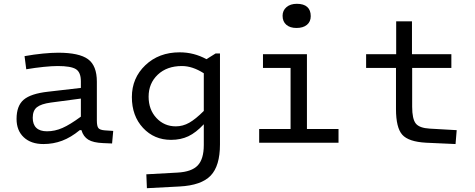

<svg xmlns="http://www.w3.org/2000/svg" viewBox="-20 -750 2496 1009"><path d="M489 -321V-117Q489 -87 497 -77Q505 -67 530 -65L575 -62L569 4L522 2Q470 0 444 -16Q418 -32 408 -66H399Q353 -28 306.5 -10.5Q260 7 208 7Q143 7 105 -28.5Q67 -64 67 -125Q67 -194 104.5 -226Q142 -258 232 -268L405 -288V-323Q405 -370 379 -386.5Q353 -403 283 -403Q254 -403 209.5 -398.5Q165 -394 118 -386L109 -455Q159 -464 205.5 -468.5Q252 -473 286 -473Q396 -473 442.5 -439Q489 -405 489 -321ZM152 -131Q152 -96 171 -78Q190 -60 227 -60Q268 -60 308 -77.5Q348 -95 405 -137V-232L247 -211Q196 -204 174 -186.5Q152 -169 152 -131Z M879 -15Q790 -15 731.5 -78Q673 -141 673 -240Q673 -340 744 -407.5Q815 -475 924 -475Q962 -475 997 -466Q1032 -457 1065 -439L1113 -469H1136V9Q1136 122 1087 173Q1038 224 924 230L752 239L749 166L913 157Q987 153 1019 119.5Q1051 86 1051 12V-97Q1010 -53 970 -34Q930 -15 879 -15ZM936 -403Q857 -403 809 -357.5Q761 -312 761 -242Q761 -174 802 -130Q843 -86 904 -86Q941 -86 974.5 -105Q1008 -124 1051 -167V-365Q1021 -384 992.5 -393.5Q964 -403 936 -403Z M1613 -665Q1613 -636 1593 -619.5Q1573 -603 1538 -603Q1504 -603 1484.5 -620Q1465 -637 1465 -667Q1465 -695 1485.5 -712.5Q1506 -730 1540 -730Q1576 -730 1594.5 -713.5Q1613 -697 1613 -665ZM1342 0V-72H1507V-393H1362V-465H1593V-72H1759V0Z M2061 -177V-393H1904V-465H2062V-638H2145V-465H2352V-393H2146V-189Q2146 -125 2165 -101Q2184 -77 2239 -74L2380 -66L2374 7L2219 0Q2127 -5 2094 -42Q2061 -79 2061 -177Z"/></svg>

Font: Intel One Mono
Style: Regular
Weight: 400
Monospace: yes
Designer: Fred Shallcrass
Foundry: Frere-Jones Type LLC
Version: Version 1.400;hotconv 1.1.0;makeotfexe 2.6.0;FJTRelease1.4